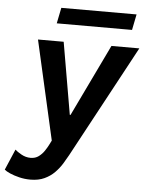

<svg xmlns="http://www.w3.org/2000/svg" viewBox="-105 -748 769 1009"><g transform="rotate(5 279.5 -243.5)"><path d="M93.2 213.9Q63 213.9 34.5 206.9Q6.1 200 -15 190.6Q-36.1 181.2 -44.8 173.3L2.1 63.6Q12.8 73.9 35.8 86.8Q58.9 99.8 84.4 99.8Q109.7 99.8 127.3 86.7Q144.9 73.5 156.7 55.9Q168.5 38.3 175.3 24.8L212.4 -48.3L193.1 22.3L69.5 -523.1H205L270.5 -143.3H274.4L457 -523.1H604.1L285.1 68.7Q273.8 89.6 258.4 114.5Q242.9 139.5 220.9 162Q198.8 184.6 167.6 199.2Q136.3 213.9 93.2 213.9ZM160.3 -616.4 177.1 -699.6H574.1L557.4 -616.4Z"/></g></svg>

Font: Reddit Sans
Style: Italic
Weight: 400
Italic angle: -11.25°
Designer: Stephen Hutchings
Version: Version 1.013